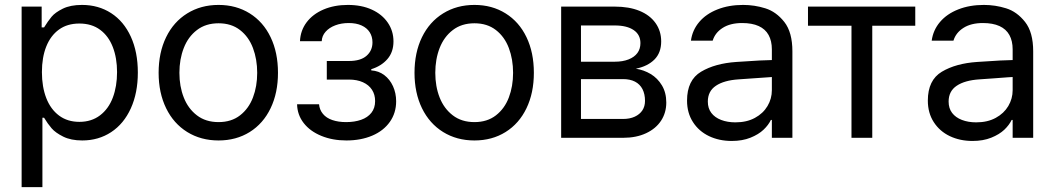

<svg xmlns="http://www.w3.org/2000/svg" viewBox="-20 -557 4263 776"><path d="M67.4 -530.3V199.2H151.4V-81.1H158.2C168 -64.8 178.1 -50.6 188.5 -38.6C198.9 -26.5 214.5 -15.3 235.4 -4.9C256.2 5.5 281.9 10.7 312.5 10.7C356.1 10.7 395 -0.5 429.2 -22.9C463.4 -45.4 489.9 -77.5 508.8 -119.1C527.7 -160.8 537.1 -209 537.1 -263.7C537.1 -319 527.7 -367.4 508.8 -408.7C489.9 -450 463.4 -481.8 429.2 -503.9C395 -526 355.8 -537.1 311.5 -537.1C280.3 -537.1 254.4 -532.1 233.9 -522C213.4 -511.9 198.2 -501 188.5 -489.3C178.7 -477.5 168.6 -463.2 158.2 -446.3H148.4V-530.3ZM167 -160.6C155.3 -190.9 149.4 -225.9 149.4 -265.6C149.4 -305.3 155.3 -339.8 167 -369.1C178.7 -398.4 195.8 -421.2 218.3 -437.5C240.7 -453.8 268.2 -461.9 300.8 -461.9C334 -461.9 362 -453.5 384.8 -436.5C407.6 -419.6 424.6 -396.3 436 -366.7C447.4 -337.1 453.1 -303.4 453.1 -265.6C453.1 -227.2 447.4 -192.9 436 -162.6C424.6 -132.3 407.4 -108.4 384.3 -90.8C361.2 -73.2 333.3 -64.5 300.8 -64.5C268.9 -64.5 241.5 -72.9 218.8 -89.8C196 -106.8 178.7 -130.4 167 -160.6Z M736.8 -23.4C773.6 -0.7 815.8 10.7 863.3 10.7C910.8 10.7 952.8 -0.7 989.3 -23.4C1025.7 -46.2 1053.9 -78.3 1073.7 -119.6C1093.6 -161 1103.5 -208.7 1103.5 -262.7C1103.5 -317.4 1093.6 -365.4 1073.7 -406.7C1053.9 -448.1 1025.7 -480.1 989.3 -502.9C952.8 -525.7 910.8 -537.1 863.3 -537.1C815.8 -537.1 773.6 -525.7 736.8 -502.9C700 -480.1 671.5 -448.1 651.4 -406.7C631.2 -365.4 621.1 -317.4 621.1 -262.7C621.1 -208.7 631.2 -161 651.4 -119.6C671.5 -78.3 700 -46.2 736.8 -23.4ZM950.2 -90.8C926.8 -72.6 897.8 -63.5 863.3 -63.5C828.8 -63.5 799.6 -72.6 775.9 -90.8C752.1 -109 734.4 -133.1 722.7 -163.1C710.9 -193 705.1 -226.2 705.1 -262.7C705.1 -299.2 710.9 -332.5 722.7 -362.8C734.4 -393.1 752.1 -417.3 775.9 -435.5C799.6 -453.8 828.8 -462.9 863.3 -462.9C897.8 -462.9 926.8 -453.8 950.2 -435.5C973.6 -417.3 991 -393.1 1002.4 -362.8C1013.8 -332.5 1019.5 -299.2 1019.5 -262.7C1019.5 -226.2 1013.8 -193 1002.4 -163.1C991 -133.1 973.6 -109 950.2 -90.8Z M1285.2 -96.7C1276 -107.7 1270.8 -120.8 1269.5 -135.7H1180.7C1181.3 -107.1 1190.3 -81.7 1207.5 -59.6C1224.8 -37.4 1248.5 -20.2 1278.8 -7.8C1309.1 4.6 1342.8 10.7 1379.9 10.7C1418.9 10.7 1453.8 4.2 1484.4 -8.8C1515 -21.8 1538.7 -40.4 1555.7 -64.5C1572.6 -88.5 1581.1 -116.2 1581.1 -147.5C1581.1 -169.6 1576.8 -189.9 1568.4 -208.5C1559.9 -227.1 1548.2 -242 1533.2 -253.4C1518.2 -264.8 1500.7 -271.2 1480.5 -272.5V-277.3C1507.8 -285.8 1529.6 -299.5 1545.9 -318.4C1562.2 -337.2 1570.3 -361 1570.3 -389.6C1570.3 -417.6 1562.7 -442.9 1547.4 -465.3C1532.1 -487.8 1510.6 -505.4 1482.9 -518.1C1455.2 -530.8 1422.9 -537.1 1385.7 -537.1C1349.3 -537.1 1316.6 -530.9 1287.6 -518.6C1258.6 -506.2 1235.8 -488.9 1219.2 -466.8C1202.6 -444.7 1193.7 -419.3 1192.4 -390.6H1280.3C1280.9 -404.9 1286.1 -417.6 1295.9 -428.7C1305.7 -439.8 1318.7 -448.4 1335 -454.6C1351.2 -460.8 1369.5 -463.9 1389.6 -463.9C1409.8 -463.9 1427.1 -460.6 1441.4 -454.1C1455.7 -447.6 1466.6 -438.5 1474.1 -426.8C1481.6 -415 1485.4 -401.4 1485.4 -385.7C1485.4 -363.6 1477.4 -345.5 1461.4 -331.5C1445.5 -317.5 1421.9 -310.5 1390.6 -310.5H1300.8V-235.4H1390.6C1412.1 -235.4 1430.8 -231.8 1446.8 -224.6C1462.7 -217.4 1474.9 -207.4 1483.4 -194.3C1491.9 -181.3 1496.1 -166 1496.1 -148.4C1496.1 -129.6 1491 -113.8 1481 -101.1C1470.9 -88.4 1457 -78.9 1439.5 -72.8C1421.9 -66.6 1401.7 -63.5 1378.9 -63.5C1358.1 -63.5 1339.5 -66.2 1323.2 -71.8C1307 -77.3 1294.3 -85.6 1285.2 -96.7Z M1771 -23.4C1807.8 -0.7 1849.9 10.7 1897.5 10.7C1945 10.7 1987 -0.7 2023.4 -23.4C2059.9 -46.2 2088.1 -78.3 2107.9 -119.6C2127.8 -161 2137.7 -208.7 2137.7 -262.7C2137.7 -317.4 2127.8 -365.4 2107.9 -406.7C2088.1 -448.1 2059.9 -480.1 2023.4 -502.9C1987 -525.7 1945 -537.1 1897.5 -537.1C1849.9 -537.1 1807.8 -525.7 1771 -502.9C1734.2 -480.1 1705.7 -448.1 1685.5 -406.7C1665.4 -365.4 1655.3 -317.4 1655.3 -262.7C1655.3 -208.7 1665.4 -161 1685.5 -119.6C1705.7 -78.3 1734.2 -46.2 1771 -23.4ZM1984.4 -90.8C1960.9 -72.6 1932 -63.5 1897.5 -63.5C1863 -63.5 1833.8 -72.6 1810.1 -90.8C1786.3 -109 1768.6 -133.1 1756.8 -163.1C1745.1 -193 1739.3 -226.2 1739.3 -262.7C1739.3 -299.2 1745.1 -332.5 1756.8 -362.8C1768.6 -393.1 1786.3 -417.3 1810.1 -435.5C1833.8 -453.8 1863 -462.9 1897.5 -462.9C1932 -462.9 1960.9 -453.8 1984.4 -435.5C2007.8 -417.3 2025.2 -393.1 2036.6 -362.8C2048 -332.5 2053.7 -299.2 2053.7 -262.7C2053.7 -226.2 2048 -193 2036.6 -163.1C2025.2 -133.1 2007.8 -109 1984.4 -90.8Z M2248 -530.3V0H2498C2533.9 0 2564.9 -6.2 2591.3 -18.6C2617.7 -30.9 2637.9 -47.9 2651.9 -69.3C2665.9 -90.8 2672.9 -115.2 2672.9 -142.6C2672.9 -169.3 2667 -192.4 2655.3 -211.9C2643.6 -231.4 2628.4 -246.7 2609.9 -257.8C2591.3 -268.9 2571.3 -276 2549.8 -279.3C2581.7 -285.8 2606.8 -298.2 2625 -316.4C2643.2 -334.6 2652.3 -359 2652.3 -389.6C2652.3 -417.6 2644.7 -442.4 2629.4 -463.9C2614.1 -485.4 2592.4 -501.8 2564.5 -513.2C2536.5 -524.6 2503.3 -530.3 2464.8 -530.3ZM2545.4 -85.4C2532.1 -79.3 2516.3 -76.2 2498 -76.2H2328.1V-237.3H2498C2516.9 -237.3 2533 -233.9 2546.4 -227.1C2559.7 -220.2 2569.8 -210.1 2576.7 -196.8C2583.5 -183.4 2586.9 -167.6 2586.9 -149.4C2586.9 -134.4 2583.3 -121.6 2576.2 -110.8C2569 -100.1 2558.8 -91.6 2545.4 -85.4ZM2520.5 -316.9C2504.9 -310.7 2486.3 -307.6 2464.8 -307.6H2328.1V-454.1H2464.8C2497.4 -454.1 2522.8 -447.9 2541 -435.5C2559.2 -423.2 2568.4 -405.6 2568.4 -382.8C2568.4 -367.2 2564.3 -353.8 2556.2 -342.8C2548 -331.7 2536.1 -323.1 2520.5 -316.9Z M3021.5 -240.2C3072.3 -244.1 3100.6 -246.1 3106.4 -246.1L3105.5 -314.5L3049.8 -312.5C2993.8 -309.2 2962.6 -307.3 2956.1 -306.6C2898.8 -302.7 2851.2 -289.6 2813.5 -267.1C2775.7 -244.6 2756.8 -205.7 2756.8 -150.4C2756.8 -117.2 2764.8 -88.2 2780.8 -63.5C2796.7 -38.7 2818.4 -19.9 2845.7 -6.8C2873 6.2 2903.6 12.7 2937.5 12.7C2966.1 12.7 2991.4 8.3 3013.2 -0.5C3035 -9.3 3052.6 -20 3065.9 -32.7C3079.3 -45.4 3089.2 -58.6 3095.7 -72.3H3099.6V0H3182.6V-349.6C3182.6 -401 3171.7 -440.6 3149.9 -468.3C3128.1 -495.9 3102.5 -514.3 3073.2 -523.4C3043.9 -532.6 3014 -537.1 2983.4 -537.1C2945 -537.1 2910.5 -531.1 2879.9 -519C2849.3 -507 2824.7 -490.1 2806.2 -468.3C2787.6 -446.5 2776.4 -421.2 2772.5 -392.6H2860.4C2866.9 -414.1 2880.4 -431.3 2900.9 -444.3C2921.4 -457.4 2947.6 -463.9 2979.5 -463.9C3006.2 -463.9 3028.5 -459.8 3046.4 -451.7C3064.3 -443.5 3077.6 -431.5 3086.4 -415.5C3095.2 -399.6 3099.6 -380.2 3099.6 -357.4V-192.4C3099.6 -169.6 3093.8 -148.3 3082 -128.4C3070.3 -108.6 3053.4 -92.6 3031.2 -80.6C3009.1 -68.5 2982.7 -62.5 2952.1 -62.5C2930.7 -62.5 2911.5 -65.8 2894.5 -72.3C2877.6 -78.8 2864.4 -88.2 2855 -100.6C2845.5 -113 2840.8 -128.3 2840.8 -146.5C2840.8 -174.5 2851.7 -195.8 2873.5 -210.4C2895.3 -225.1 2926.1 -233.7 2965.8 -236.3Z M3245.6 -530.3V-453.1H3421.4V0H3505.4V-453.1H3679.2V-530.3Z M3994.6 -240.2C4045.4 -244.1 4073.7 -246.1 4079.6 -246.1L4078.6 -314.5L4022.9 -312.5C3967 -309.2 3935.7 -307.3 3929.2 -306.6C3871.9 -302.7 3824.4 -289.6 3786.6 -267.1C3748.9 -244.6 3730 -205.7 3730 -150.4C3730 -117.2 3738 -88.2 3753.9 -63.5C3769.9 -38.7 3791.5 -19.9 3818.8 -6.8C3846.2 6.2 3876.8 12.7 3910.6 12.7C3939.3 12.7 3964.5 8.3 3986.3 -0.5C4008.1 -9.3 4025.7 -20 4039.1 -32.7C4052.4 -45.4 4062.3 -58.6 4068.8 -72.3H4072.8V0H4155.8V-349.6C4155.8 -401 4144.9 -440.6 4123 -468.3C4101.2 -495.9 4075.7 -514.3 4046.4 -523.4C4017.1 -532.6 3987.1 -537.1 3956.5 -537.1C3918.1 -537.1 3883.6 -531.1 3853 -519C3822.4 -507 3797.9 -490.1 3779.3 -468.3C3760.7 -446.5 3749.5 -421.2 3745.6 -392.6H3833.5C3840 -414.1 3853.5 -431.3 3874 -444.3C3894.5 -457.4 3920.7 -463.9 3952.6 -463.9C3979.3 -463.9 4001.6 -459.8 4019.5 -451.7C4037.4 -443.5 4050.8 -431.5 4059.6 -415.5C4068.4 -399.6 4072.8 -380.2 4072.8 -357.4V-192.4C4072.8 -169.6 4066.9 -148.3 4055.2 -128.4C4043.5 -108.6 4026.5 -92.6 4004.4 -80.6C3982.3 -68.5 3955.9 -62.5 3925.3 -62.5C3903.8 -62.5 3884.6 -65.8 3867.7 -72.3C3850.7 -78.8 3837.6 -88.2 3828.1 -100.6C3818.7 -113 3814 -128.3 3814 -146.5C3814 -174.5 3824.9 -195.8 3846.7 -210.4C3868.5 -225.1 3899.3 -233.7 3939 -236.3Z"/></svg>

Font: Pretendard Variable
Style: Regular
Weight: 400
Designer: Base glyphs from Inter by Rasmus Andersson; Hangeul glyphs from Noto Sans CJK(Source Han Sans) by Jang Soo-young and Kan
Foundry: Kil Hyung-jin
Version: Version 1.309;Glyphs 3.2 (3225)